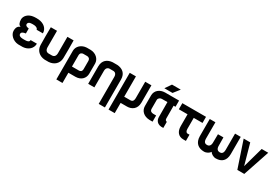

<svg xmlns="http://www.w3.org/2000/svg" viewBox="68 -1823 4565 3167"><g transform="rotate(30 2350.0 -240.0)"><path d="M42 -367C42 -309 60 -266 98 -257C55 -241 30 -211 30 -143C30 -71 104 7 206 14C224 15 278 15 296 14C397 7 469 -58 470 -150H350C350 -114 318 -107 290 -104C272 -102 230 -102 212 -104C179 -107 149 -119 148 -153C147 -183 179 -200 228 -205V-300C179 -305 161 -322 161 -346C161 -365 175 -388 214 -392C241 -395 266 -395 289 -392C316 -388 350 -373 350 -347H470C470 -439 397 -500 297 -510C268 -513 231 -512 208 -510C98 -501 42 -429 42 -367Z M967 -500H849C850 -468 850 -216 849 -184C847 -126 815 -108 787 -106C769 -105 731 -105 713 -106C685 -108 653 -126 651 -184C650 -216 650 -468 651 -500H533C531 -437 531 -225 533 -162C536 -60 609 7 711 14C729 15 771 15 789 14C891 7 964 -60 967 -162C969 -225 969 -437 967 -500Z M1159 200V5H1292C1404 5 1464 -69 1465 -151C1466 -230 1466 -268 1465 -347C1464 -430 1392 -501 1291 -505C1266 -506 1241 -506 1216 -505C1115 -501 1042 -430 1042 -347V200ZM1159 -113C1158 -184 1158 -256 1159 -327C1160 -373 1189 -387 1216 -388C1241 -389 1265 -389 1290 -388C1317 -387 1346 -373 1347 -327C1348 -275 1348 -223 1347 -171C1346 -125 1317 -113 1291 -113Z M1849 200H1967C1968 117 1968 -251 1967 -334C1966 -451 1890 -503 1794 -510C1780 -511 1721 -511 1706 -510C1610 -503 1534 -451 1533 -334V0H1651V-314C1651 -367 1680 -390 1708 -392C1723 -393 1778 -393 1792 -392C1820 -390 1849 -367 1849 -314Z M2036 -500V200H2154V5H2275C2362 5 2449 -45 2449 -171V-500H2331V-191C2331 -128 2303 -114 2275 -113H2154V-500Z M2970 -392V-510C2866 -511 2788 -511 2703 -510C2604 -509 2528 -447 2527 -354C2526 -288 2526 -214 2527 -148C2528 -62 2595 6 2704 10C2731 11 2738 11 2765 10V-108C2742 -107 2731 -107 2709 -108C2674 -110 2646 -122 2645 -168C2644 -200 2644 -303 2645 -334C2646 -370 2679 -391 2709 -392C2739 -393 2763 -393 2816 -393C2816 -296 2816 -175 2817 -107C2818 -50 2850 20 2970 11V-106C2955 -105 2935 -118 2935 -149C2934 -193 2934 -303 2934 -392ZM2658 -565H2813L2904 -680H2737Z M3350 10H3400V-109C3384 -107 3380 -107 3361 -108C3347 -109 3322 -123 3322 -173V-384H3489V-500H3038V-384H3204V-158C3204 -54 3258 10 3350 10Z M3907 -350H3803C3803 -295 3803 -239 3801 -184C3799 -126 3767 -107 3739 -106C3707 -105 3669 -114 3668 -189C3667 -311 3667 -378 3668 -500H3560C3559 -357 3559 -305 3560 -172C3561 -48 3634 14 3746 14C3793 14 3840 -15 3858 -46C3877 -15 3923 14 3970 14C4082 14 4149 -48 4150 -172C4151 -305 4151 -357 4150 -500H4042C4043 -378 4043 -311 4042 -189C4041 -114 4003 -105 3971 -106C3943 -107 3911 -126 3909 -184C3907 -239 3907 -295 3907 -350Z M4674 -500H4549L4440 -110L4331 -500H4206L4374 0H4506Z"/></g></svg>

Font: Fervojo
Style: Bold
Weight: 700
Designer: kohakuno
Version: ver.1.0